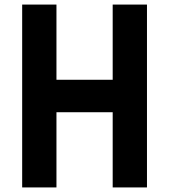

<svg xmlns="http://www.w3.org/2000/svg" viewBox="-20 -820 740 840"><path d="M77 0V-800H227V-471H473V-800H623V0H473V-329H227V0Z"/></svg>

Font: Martian Mono SemiBold
Style: Regular
Weight: 600
Monospace: yes
Designer: Roman Shamin
Foundry: Evil Martians
Version: Version 1.000; ttfautohint (v1.8.4.7-5d5b)